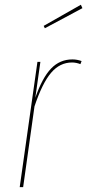

<svg xmlns="http://www.w3.org/2000/svg" viewBox="-20 -774 361 794"><path d="M314.5 -754.4 320.8 -740.2 165.5 -657.2 160.6 -667ZM279.3 -528.3Q298.8 -528.3 317.4 -521.5L312.5 -508.8Q294.9 -515.6 277.8 -515.6Q227.5 -515.6 191.2 -472.9Q154.8 -430.2 122.6 -334L75.7 0H61.5L134.8 -518.1H147L126 -369.6Q154.8 -452.6 191.2 -490.5Q227.5 -528.3 279.3 -528.3Z"/></svg>

Font: Fira Sans Compressed Hair
Style: Italic
Weight: 100
Width: 3
Italic angle: -8°
Designer: Carrois Corporate & Edenspiekermann AG
Foundry: Carrois Corporate GbR & Edenspiekermann AG
Version: Version 4.203;PS 004.203;hotconv 1.0.88;makeotf.lib2.5.64775